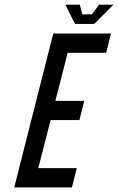

<svg xmlns="http://www.w3.org/2000/svg" viewBox="-20 -812 512 832"><path d="M312.5 -83.3 291.7 0H41.7L210.8 -666.7H460.8L440 -583.3H273.3L220 -375H345L324.2 -291.7H199.2L145.8 -83.3ZM305 -708.3 263.3 -791.7H325.8L336.7 -750H378.3L409.2 -791.7H471.7L388.3 -708.3Z"/></svg>

Font: Yulong
Style: Italic
Weight: 400
Italic angle: -14.25°
Designer: GGBotNet
Foundry: f0n7.com
Version: 1.00